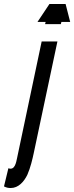

<svg xmlns="http://www.w3.org/2000/svg" viewBox="-108 -755 372 963"><path d="M244 -645 221 -735H140L80 -645H121L118 -634H197L200 -645ZM180 -547 61 14C55 42 45 86 29 122C12 157 -16 188 -54 188C-65 188 -74 187 -88 180L-66 89C-33 101 -27 59 -22 36L101 -547Z"/></svg>

Font: League Gothic Condensed Italic
Style: Regular
Weight: 400
Width: 3
Designer: Tyler Finck
Foundry: The League of Moveable Type
Version: Version 1.001;PS 001.001;hotconv 1.0.56;makeotf.lib2.0.21325